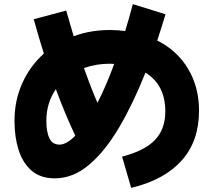

<svg xmlns="http://www.w3.org/2000/svg" viewBox="-20 -836 1040 928"><path d="M614 72 570 -79Q679 -107 729 -159.5Q779 -212 779 -297Q779 -426 683 -485Q624 -336 556 -220.5Q488 -105 410.5 -39.5Q333 26 245 26Q176 26 133 -11Q90 -48 70 -111Q50 -174 50 -252Q50 -350 87.5 -433.5Q125 -517 192 -577Q167 -656 143 -743L300 -785Q318 -721 336 -661Q418 -691 510 -691Q549 -691 585 -686Q604 -748 622 -816L780 -767Q760 -701 740 -640Q836 -592 889 -503.5Q942 -415 942 -301Q942 -154 858 -60Q774 34 614 72ZM510 -528Q444 -528 386 -507Q417 -418 451 -339Q471 -378 491.5 -425Q512 -472 532 -527Q522 -528 510 -528ZM204 -252Q204 -199 218.5 -168Q233 -137 268 -137Q301 -137 344 -180Q295 -283 250 -405Q204 -338 204 -252Z"/></svg>

Font: Murecho ExtraBold
Style: Regular
Weight: 800
Designer: Neil Summerour
Foundry: Positype
Version: Version 1.010; ttfautohint (v1.8.3)